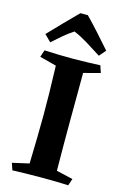

<svg xmlns="http://www.w3.org/2000/svg" viewBox="-134 -960 662 1020"><g transform="rotate(15 196.5 -450.0)"><path d="M350 -660 363 -621 272 -597Q272 -512 271.5 -447Q271 -382 271 -324.5Q271 -267 271 -204Q271 -141 272 -59L363 -38L350 0Q296 -3 198 -3Q152 -3 113 -2Q74 -1 43 0L30 -38L122 -59Q124 -140 125.5 -203Q127 -266 127 -323.5Q127 -381 126 -446.5Q125 -512 122 -597L30 -621L43 -660Q82 -658 119 -657Q156 -656 202 -656Q243 -656 283 -657.5Q323 -659 350 -660ZM217 -900Q251 -865 285 -827.5Q319 -790 360 -743L329 -707Q284 -736 246.5 -759Q209 -782 171 -798Q142 -779 117.5 -758.5Q93 -738 61 -709L25 -745Q60 -782 101.5 -824.5Q143 -867 176 -900Z"/></g></svg>

Font: Alkalami
Style: Regular
Weight: 400
Designer: Becca Hirsbrunner Spalinger
Foundry: SIL International
Version: Version 2.000